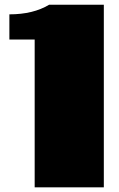

<svg xmlns="http://www.w3.org/2000/svg" viewBox="-20 -799 509 819"><path d="M20 -737.8Q121.6 -737.8 189.5 -778.8H422.9V0H127.9V-630.4H20Z"/></svg>

Font: Coda
Style: Heavy
Weight: 800
Version: Version 2.000; ttfautohint (v0.8) -r 50 -G 200 -x